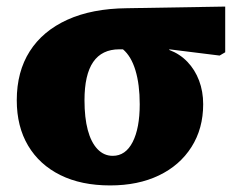

<svg xmlns="http://www.w3.org/2000/svg" viewBox="-20 -550 744 584"><path d="M315 14Q227 14 163.5 -17.5Q100 -49 65.5 -107Q31 -165 31 -245Q31 -332 70.5 -394Q110 -456 185 -490Q260 -524 366 -525L665 -530V-391L648 -381L495 -400V-398Q527 -386 550 -362Q573 -338 585.5 -305Q598 -272 598 -233Q598 -159 562.5 -103Q527 -47 463.5 -16.5Q400 14 315 14ZM323 -76Q362 -76 383.5 -118Q405 -160 405 -233Q405 -293 392 -336Q379 -379 354 -400H343Q290 -400 263.5 -361.5Q237 -323 237 -245Q237 -192 247 -154.5Q257 -117 276.5 -96.5Q296 -76 323 -76Z"/></svg>

Font: Literata 18pt ExtraBold
Style: Regular
Weight: 800
Designer: Latin by Veronika Burian and Jose Scaglione. Greek by Irene Vlachou. Cyrillic by Vera Evstafieva.
Foundry: TypeTogether
Version: Version 3.103;gftools[0.9.29]